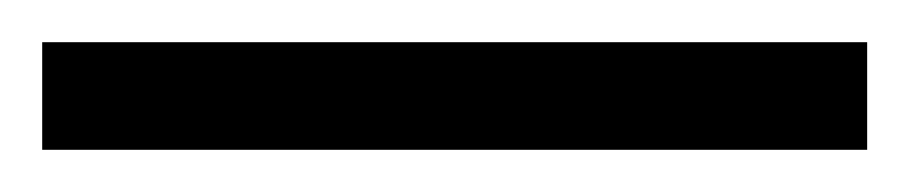

<svg xmlns="http://www.w3.org/2000/svg" viewBox="-24 -831 431 91"><path d="M-4 -760V-811H387V-760Z"/></svg>

Font: Noto Serif Myanmar Condensed ExtraLight
Style: Regular
Weight: 200
Width: 3
Designer: Ben Mitchell and the Monotype Design Team
Foundry: Monotype Imaging Inc.
Version: Version 2.106; ttfautohint (v1.8.4.7-5d5b)